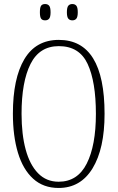

<svg xmlns="http://www.w3.org/2000/svg" viewBox="-20 -923 584 953"><path d="M271 10Q195 10 144.5 -36Q94 -82 69 -165Q44 -248 44 -359Q44 -534 101 -629.5Q158 -725 272 -725Q499 -725 499 -358Q499 -185 439.5 -87.5Q380 10 271 10ZM271 -21Q365 -21 410.5 -111Q456 -201 456 -358Q456 -517 415 -605.5Q374 -694 272 -694Q176 -694 131.5 -605.5Q87 -517 87 -358Q87 -256 107.5 -180.5Q128 -105 169 -63Q210 -21 271 -21ZM339 -822Q326 -822 319 -830.5Q312 -839 312 -862Q312 -886 319 -894.5Q326 -903 339 -903Q352 -903 359 -894.5Q366 -886 366 -862Q366 -839 359 -830.5Q352 -822 339 -822ZM204 -822Q190 -822 184 -830.5Q178 -839 178 -862Q178 -886 184 -894.5Q190 -903 204 -903Q217 -903 224 -894.5Q231 -886 231 -862Q231 -839 224 -830.5Q217 -822 204 -822Z"/></svg>

Font: Noto Serif Ethiopic ExtraCondensed ExtraLight
Style: Regular
Weight: 200
Width: 2
Designer: Monotype Design Team
Foundry: Monotype Imaging Inc.
Version: Version 2.102; ttfautohint (v1.8.4.7-5d5b)